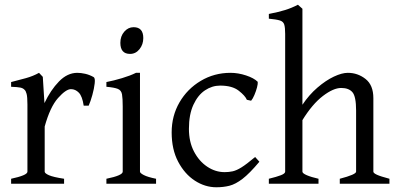

<svg xmlns="http://www.w3.org/2000/svg" viewBox="-20 -777 1682 812"><path d="M355 -330H334Q328 -370 313.5 -385Q299 -400 280 -400Q259 -400 225.5 -362.5Q192 -325 169 -242V-51Q169 -44 187 -36Q205 -28 251 -21V0H27V-21Q60 -28 78 -35.5Q96 -43 96 -51V-335Q96 -367 92.5 -380Q89 -393 84 -397Q78 -404 66.5 -406.5Q55 -409 27 -410V-430Q59 -438 89.5 -446.5Q120 -455 145 -469L161 -452L168 -341Q194 -396 229.5 -432.5Q265 -469 307 -469Q322 -469 340 -465Q358 -461 376 -451Q383 -447 380.5 -424.5Q378 -402 370.5 -375Q363 -348 355 -330Z M530 -549Q489 -549 489 -596Q489 -624 505.5 -643Q522 -662 545 -662Q586 -662 586 -616Q586 -589 570 -569Q554 -549 530 -549ZM430 0V-21Q499 -35 499 -51V-327Q499 -361 496 -378Q493 -395 478.5 -401Q464 -407 430 -410V-430Q461 -436 496 -446.5Q531 -457 555 -469H572V-51Q572 -45 588.5 -36.5Q605 -28 640 -21V0Z M1077 -93Q1035 -43 1005.5 -20.5Q976 2 950.5 8.5Q925 15 895 15Q847 15 804 -13Q761 -41 733.5 -93Q706 -145 706 -217Q706 -287 739 -344Q772 -401 829 -435Q886 -469 955 -469Q987 -469 1020.5 -458Q1054 -447 1070 -431Q1071 -423 1067 -407.5Q1063 -392 1056 -375.5Q1049 -359 1042 -351L1024 -355Q1017 -372 989.5 -393.5Q962 -415 911 -415Q877 -415 847 -395Q817 -375 798 -334Q779 -293 779 -232Q779 -177 800.5 -136Q822 -95 856.5 -72Q891 -49 930 -49Q948 -49 964 -52.5Q980 -56 1001 -69Q1022 -82 1059 -113Z M1417 0V-21Q1486 -39 1486 -51V-310Q1486 -369 1470.5 -387Q1455 -405 1423 -405Q1390 -405 1345.5 -371Q1301 -337 1259 -269V-51Q1259 -44 1277.5 -36Q1296 -28 1327 -21V0H1117V-21Q1150 -29 1168 -36Q1186 -43 1186 -51V-634Q1186 -661 1182 -673.5Q1178 -686 1163.5 -690.5Q1149 -695 1117 -698V-718Q1158 -726 1185.5 -734.5Q1213 -743 1240 -757L1259 -740V-334Q1287 -376 1322.5 -406.5Q1358 -437 1392 -453Q1426 -469 1451 -469Q1493 -469 1526 -443Q1559 -417 1559 -362V-51Q1559 -45 1574 -38Q1589 -31 1627 -21V0Z"/></svg>

Font: ChillKai
Style: Regular
Weight: 400
Designer: ChillType
Foundry: 寒蝉字型
Version: Version 2.000